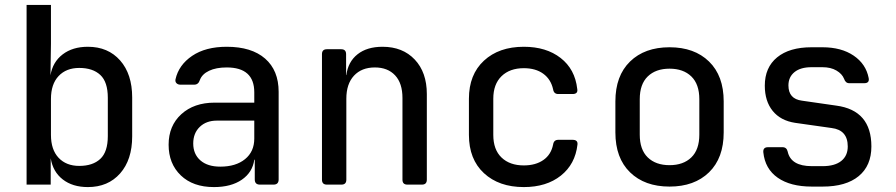

<svg xmlns="http://www.w3.org/2000/svg" viewBox="-20 -750 3640 780"><path d="M337 10Q275 10 235 -21Q195 -52 186 -107V0H88V-730H187V-572L185 -444Q194 -498 234.5 -529Q275 -560 337 -560Q419 -560 468 -504.5Q517 -449 517 -354V-196Q517 -101 468 -45.5Q419 10 337 10ZM302 -76Q357 -76 387.5 -104.5Q418 -133 418 -197V-353Q418 -417 387.5 -445.5Q357 -474 302 -474Q249 -474 218 -441Q187 -408 187 -348V-202Q187 -142 218 -109Q249 -76 302 -76Z M849 10Q764 10 714.5 -37.5Q665 -85 665 -162Q665 -239 716.5 -286Q768 -333 852 -333H1013V-375Q1013 -476 901 -476Q858 -476 829.5 -462.5Q801 -449 792 -425Q786 -406 769 -406H713Q703 -406 697 -412Q691 -418 693 -428Q706 -486 760.5 -523Q815 -560 901 -560Q1002 -560 1057 -512Q1112 -464 1112 -377V-21Q1112 0 1091 0H1036Q1015 0 1015 -21V-101H1013Q1006 -50 962.5 -20Q919 10 849 10ZM875 -73Q938 -73 975.5 -103.5Q1013 -134 1013 -187V-260H861Q818 -260 791.5 -234.5Q765 -209 765 -167Q765 -124 794 -98.5Q823 -73 875 -73Z M1308 0Q1288 0 1288 -20V-530Q1288 -550 1308 -550H1366Q1386 -550 1386 -530V-445H1387Q1394 -499 1432.5 -529.5Q1471 -560 1534 -560Q1616 -560 1665 -508Q1714 -456 1714 -368V-20Q1714 0 1694 0H1635Q1615 0 1615 -20V-352Q1615 -412 1585 -444Q1555 -476 1503 -476Q1449 -476 1418 -442.5Q1387 -409 1387 -349V-20Q1387 0 1367 0Z M2108 10Q2007 10 1946 -46.5Q1885 -103 1885 -202V-349Q1885 -447 1946 -503.5Q2007 -560 2108 -560Q2199 -560 2257.5 -514.5Q2316 -469 2325 -389Q2329 -368 2306 -368H2248Q2230 -368 2227 -387Q2218 -428 2187 -450.5Q2156 -473 2108 -473Q2051 -473 2017.5 -440.5Q1984 -408 1984 -349V-202Q1984 -142 2017.5 -110Q2051 -78 2108 -78Q2156 -78 2187.5 -100Q2219 -122 2227 -163Q2230 -182 2248 -182H2306Q2328 -182 2326 -163Q2317 -83 2258.5 -36.5Q2200 10 2108 10Z M2700 8Q2599 8 2539.5 -50Q2480 -108 2480 -212V-338Q2480 -442 2539.5 -500Q2599 -558 2700 -558Q2801 -558 2860.5 -500Q2920 -442 2920 -338V-212Q2920 -108 2860.5 -50Q2801 8 2700 8ZM2700 -79Q2756 -79 2788.5 -110.5Q2821 -142 2821 -203V-347Q2821 -408 2788.5 -439.5Q2756 -471 2700 -471Q2644 -471 2611.5 -439.5Q2579 -408 2579 -347V-203Q2579 -142 2611.5 -110.5Q2644 -79 2700 -79Z M3278 8Q3191 8 3139.5 -28Q3088 -64 3081 -131Q3079 -152 3100 -152H3159Q3176 -152 3180 -134Q3193 -75 3278 -75H3322Q3371 -75 3397.5 -96Q3424 -117 3424 -155Q3424 -222 3358 -230L3210 -251Q3151 -260 3119 -299.5Q3087 -339 3087 -402Q3087 -476 3137 -517Q3187 -558 3277 -558H3321Q3398 -558 3448 -524Q3498 -490 3509 -433Q3513 -412 3491 -412H3430Q3415 -412 3409 -430Q3401 -450 3378 -463.5Q3355 -477 3321 -477H3277Q3232 -477 3207.5 -457Q3183 -437 3183 -403Q3183 -348 3238 -341L3377 -321Q3520 -302 3520 -155Q3520 -77 3468.5 -34.5Q3417 8 3322 8Z"/></svg>

Font: Pitagon Sans Mono Medium
Style: Regular
Weight: 500
Monospace: yes
Designer: Travis Tran
Foundry: Pitagon
Version: Version 1.001; ttfautohint (v1.8.4.7-5d5b);gftools[0.9.26]